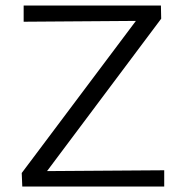

<svg xmlns="http://www.w3.org/2000/svg" viewBox="-20 -678 659 698"><path d="M577 -59V0H61L59 -49L474 -602L66 -599V-658H565L566 -610L151 -56Z"/></svg>

Font: Ysabeau Infant
Style: Regular
Weight: 400
Designer: Christian Thalmann (Catharsis Fonts)
Version: Version 0.003